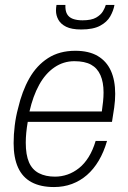

<svg xmlns="http://www.w3.org/2000/svg" viewBox="-20 -743 518 775"><path d="M198 12Q144 12 107.5 -7.5Q71 -27 53 -66.5Q35 -106 35 -165Q35 -200 39.5 -236.5Q44 -273 53 -306Q69 -375 98.5 -427Q128 -479 174 -508.5Q220 -538 284 -538Q339 -538 374.5 -517Q410 -496 427.5 -457.5Q445 -419 445 -364Q445 -338 441 -309Q437 -280 432 -251H92Q88 -228 86 -207Q84 -186 84 -167Q84 -118 97 -88Q110 -58 137 -44Q164 -30 202 -30Q228 -30 252.5 -38.5Q277 -47 299 -64.5Q321 -82 338 -109.5Q355 -137 366 -174H412Q399 -129 378.5 -94.5Q358 -60 331 -36.5Q304 -13 270.5 -0.5Q237 12 198 12ZM99 -293H391Q394 -314 396 -333Q398 -352 398 -370Q398 -411 385.5 -439.5Q373 -468 347.5 -482Q322 -496 280 -496Q236 -496 199.5 -471Q163 -446 138 -400.5Q113 -355 99 -293ZM308 -624Q269 -624 247 -635Q225 -646 215.5 -663.5Q206 -681 206 -700Q206 -706 206.5 -711.5Q207 -717 208 -723H244Q243 -700 250.5 -686.5Q258 -673 274 -667Q290 -661 313 -661Q349 -661 368 -672Q387 -683 395.5 -697.5Q404 -712 407 -723H442Q438 -700 425 -677Q412 -654 384 -639Q356 -624 308 -624Z"/></svg>

Font: Archivo SemiCondensed Thin
Style: Italic
Weight: 250
Width: 4
Italic angle: -10°
Designer: Hector Gatti
Foundry: Omnibus-Type
Version: Version 2.001